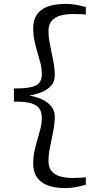

<svg xmlns="http://www.w3.org/2000/svg" viewBox="-20 -824 537 980"><path d="M317 136Q231.5 136 190.5 104Q149.5 72 149.5 12Q149.5 -23.5 156.2 -54.2Q163 -85 171.5 -113.2Q180 -141.5 186.8 -169Q193.5 -196.5 193.5 -225Q193.5 -249.5 182.2 -268Q171 -286.5 140.2 -296.2Q109.5 -306 51 -305.5V-372.5Q109.5 -372 140.2 -379.8Q171 -387.5 182.2 -403.5Q193.5 -419.5 193.5 -444Q193.5 -472.5 186.8 -500Q180 -527.5 171.5 -555.8Q163 -584 156.2 -614.5Q149.5 -645 149.5 -680Q149.5 -741 190.2 -772.5Q231 -804 317.5 -804Q344 -804 367.2 -799.8Q390.5 -795.5 418 -788V-749.5Q414.5 -750.5 399.2 -751.2Q384 -752 369 -752.2Q354 -752.5 350.5 -752.5Q320 -752.5 291.8 -745.5Q263.5 -738.5 245.5 -719.5Q227.5 -700.5 227.5 -666Q227.5 -633.5 235.5 -594.5Q243.5 -555.5 251.5 -515.2Q259.5 -475 259.5 -439Q259.5 -407 240.2 -386Q221 -365 190.8 -353Q160.5 -341 128 -336Q160.5 -331.5 190.8 -318.5Q221 -305.5 240.2 -283.2Q259.5 -261 259.5 -229Q259.5 -193 251.5 -153Q243.5 -113 235.5 -74.2Q227.5 -35.5 227.5 -3Q227.5 32.5 245.2 51.5Q263 70.5 291.2 77.5Q319.5 84.5 350.5 84.5Q355 84.5 370 84Q385 83.5 399.8 82.5Q414.5 81.5 418 80.5V119Q390.5 126.5 367 131.2Q343.5 136 317 136Z"/></svg>

Font: Merriweather 28pt Light
Style: Regular
Weight: 300
Version: Version 2.100